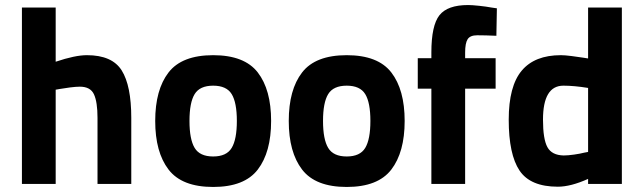

<svg xmlns="http://www.w3.org/2000/svg" viewBox="-20 -730 2555 762"><path d="M201 0H67V-700H201V-485Q278 -511 325 -511Q425 -511 463 -450.5Q501 -390 501 -262V0H367V-262Q367 -325 353 -355.5Q339 -386 297 -386Q282 -386 258 -383Q234 -380 218 -377L201 -374Z M649 -442.5Q702 -511 826 -511Q950 -511 1003 -442.5Q1056 -374 1056 -250Q1056 -126 1003 -57Q950 12 826 12Q702 12 649 -57Q596 -126 596 -250Q596 -374 649 -442.5ZM752.5 -143Q773 -109 826 -109Q879 -109 899.5 -143Q920 -177 920 -250Q920 -323 899.5 -356.5Q879 -390 826 -390Q773 -390 752.5 -356.5Q732 -323 732 -250Q732 -177 752.5 -143Z M1179 -442.5Q1232 -511 1356 -511Q1480 -511 1533 -442.5Q1586 -374 1586 -250Q1586 -126 1533 -57Q1480 12 1356 12Q1232 12 1179 -57Q1126 -126 1126 -250Q1126 -374 1179 -442.5ZM1282.5 -143Q1303 -109 1356 -109Q1409 -109 1429.5 -143Q1450 -177 1450 -250Q1450 -323 1429.5 -356.5Q1409 -390 1356 -390Q1303 -390 1282.5 -356.5Q1262 -323 1262 -250Q1262 -177 1282.5 -143Z M1826 -378V0H1692V-378H1638V-499H1692V-522Q1692 -629 1724 -669.5Q1756 -710 1838 -710Q1853 -710 1881.5 -707Q1910 -704 1931 -700L1952 -697L1950 -588Q1906 -590 1874 -590Q1846 -590 1836 -574.5Q1826 -559 1826 -521V-499H1947V-378Z M2448 -700V0H2314V-20Q2245 11 2194 11Q2085 11 2042 -53Q1999 -117 1999 -255Q1999 -388 2050.5 -449.5Q2102 -511 2206 -511Q2222 -511 2249 -507.5Q2276 -504 2295 -501L2314 -498V-700ZM2217 -113Q2234 -113 2258.5 -116.5Q2283 -120 2298 -124L2314 -127V-381Q2259 -390 2216 -390Q2135 -390 2135 -255Q2135 -178 2152.5 -146Q2170 -114 2217 -113Z"/></svg>

Font: TitilliumText22L Xb
Style: Bold
Weight: 400
Designer: Campivisivi
Foundry: Campivisivi
Version: 1.000